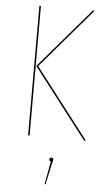

<svg xmlns="http://www.w3.org/2000/svg" viewBox="-61 -718 545 1002"><g transform="rotate(5 211.5 -217.5)"><path d="M112 -1H104V-680H112ZM125 -366 407 0H397L115 -366L384 -680H394ZM246 114Q246 118 240 139L217 245H212L234 125Q225 121 225 114Q225 104 236 104Q246 104 246 114Z"/></g></svg>

Font: Fira Sans Compressed Eight
Style: Regular
Weight: 100
Width: 1
Designer: bBox Type GmbH & Carrois Corporate GbR & Edenspiekermann AG
Foundry: bBox Type GmbH & Carrois Corporate GbR & Edenspiekermann AG
Version: Version 4.301